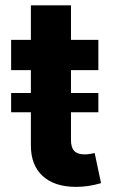

<svg xmlns="http://www.w3.org/2000/svg" viewBox="-20 -696 428 723"><path d="M21.9 -273.2V-345.7H350.4V-273.2ZM96.3 -675.8H247.3V-168Q247.3 -140.7 259.6 -127.7Q271.9 -114.6 298.8 -114.6Q307.4 -114.6 318.2 -116.2Q329 -117.8 336.5 -119.7L360.5 -6.4Q335.6 0.9 312.5 4.3Q289.4 7.7 266.7 7.7Q185.3 7.7 140.8 -33.1Q96.3 -73.9 96.3 -147.9ZM350.4 -545.9V-431.8H21.9V-545.9Z"/></svg>

Font: Inter
Style: Regular
Weight: 400
Designer: Rasmus Andersson
Foundry: rsms
Version: Version 4.000;git-8c9346024